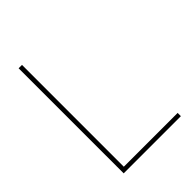

<svg xmlns="http://www.w3.org/2000/svg" viewBox="-209 -834 940 940"><g transform="rotate(-45 260.5 -364.0)"><path d="M88.9 0V-727.5H112.3V-22.5H484.9V0Z"/></g></svg>

Font: Inter 28pt Thin
Style: Regular
Weight: 250
Designer: Rasmus Andersson
Foundry: rsms
Version: Version 4.001;git-66647c0bb